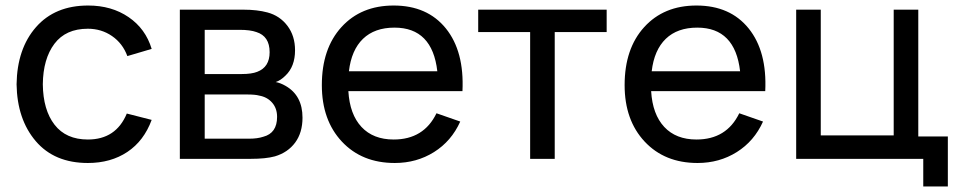

<svg xmlns="http://www.w3.org/2000/svg" viewBox="-20 -575 3461 695"><path d="M298 15Q177 15 109.5 -64Q42 -143 40 -270Q42 -399 110.5 -477Q179 -555 299 -555Q384 -555 445.5 -513Q507 -471 529 -398L441 -372Q424 -418 385.5 -444.5Q347 -471 298 -471Q218 -471 177 -416.5Q136 -362 135 -270Q136 -177 177.5 -123.5Q219 -70 298 -70Q400 -70 439 -164L529 -141Q501 -65 441 -25Q381 15 298 15Z M631 0V-540H861Q911 -540 948 -530Q993 -518 1020.5 -481.5Q1048 -445 1048 -393Q1048 -334 1013 -301Q996 -284 978 -278Q995 -275 1014 -264Q1075 -229 1075 -149Q1075 -95 1048.5 -59Q1022 -23 975 -9Q942 0 887 0ZM721 -307H855Q891 -307 911 -315Q956 -332 956 -386Q956 -444 908 -459Q886 -467 847 -467H721ZM721 -73H882Q912 -73 933 -80Q983 -93 983 -152Q983 -183 965 -203.5Q947 -224 918 -229Q904 -233 874 -233H721Z M1241 -245Q1246 -161 1288.5 -115.5Q1331 -70 1405 -70Q1514 -70 1560 -165L1646 -135Q1614 -64 1551 -24.5Q1488 15 1409 15Q1290 15 1217.5 -62.5Q1145 -140 1145 -267Q1145 -399 1216 -477Q1287 -555 1405 -555Q1527 -555 1594 -472Q1661 -389 1654 -245ZM1408 -475Q1336 -475 1294 -434.5Q1252 -394 1243 -317H1563Q1545 -475 1408 -475Z M1899 0V-459H1711V-540H2176V-459H1988V0Z M2337 -245Q2342 -161 2384.5 -115.5Q2427 -70 2501 -70Q2610 -70 2656 -165L2742 -135Q2710 -64 2647 -24.5Q2584 15 2505 15Q2386 15 2313.5 -62.5Q2241 -140 2241 -267Q2241 -399 2312 -477Q2383 -555 2501 -555Q2623 -555 2690 -472Q2757 -389 2750 -245ZM2504 -475Q2432 -475 2390 -434.5Q2348 -394 2339 -317H2659Q2641 -475 2504 -475Z M3322 100V0H2862V-540H2951V-85H3215V-540H3304V-81H3411V100Z"/></svg>

Font: Manrope Medium
Style: Medium
Weight: 500
Designer: Mikhail Sharanda
Foundry: Mikhail Sharanda
Version: Version 4.000;hotconv 1.0.109;makeotfexe 2.5.65596